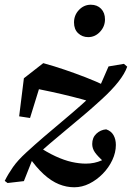

<svg xmlns="http://www.w3.org/2000/svg" viewBox="-30 -766 558 812"><path d="M284 26Q251 26 219 13Q187 0 155 -29Q123 -58 89 -107L125 -151Q168 -122 205 -105Q242 -88 273.5 -81Q305 -74 333 -74Q352 -74 368.5 -77.5Q385 -81 399.5 -87.5Q414 -94 426 -102L425 -75L410 -81Q383 -105 371.5 -121.5Q360 -138 360 -157Q360 -184 377.5 -200.5Q395 -217 419 -219Q440 -212 450 -194.5Q460 -177 460 -153Q460 -121 445 -89Q430 -57 404.5 -31Q379 -5 348 10.5Q317 26 284 26ZM71 0 2 8 -10 -1Q5 -31 25 -59.5Q45 -88 81 -121Q118 -155 156.5 -188Q195 -221 234.5 -254Q274 -287 312.5 -321Q351 -355 388 -391L429 -485L494 -496L508 -484Q498 -455 470.5 -420Q443 -385 399 -345Q363 -312 326.5 -281Q290 -250 253 -219.5Q216 -189 180.5 -158.5Q145 -128 109 -96ZM51 -274 71 -435 153 -499Q200 -486 244 -471Q288 -456 332 -439Q376 -422 420 -401L360 -334Q316 -347 274 -357.5Q232 -368 188.5 -377.5Q145 -387 95 -397L153 -448L97 -267ZM343 -609Q318 -609 300.5 -625.5Q283 -642 283 -671Q283 -702 304 -724Q325 -746 354 -746Q381 -746 397.5 -729Q414 -712 414 -684Q414 -654 393 -631.5Q372 -609 343 -609Z"/></svg>

Font: Source Serif 4 18pt SemiBold
Style: Italic
Weight: 600
Italic angle: -12°
Designer: Frank Grießhammer
Foundry: Adobe Systems Incorporated
Version: Version 4.004;hotconv 1.0.116;makeotfexe 2.5.65601